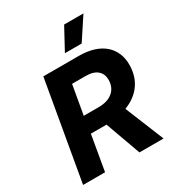

<svg xmlns="http://www.w3.org/2000/svg" viewBox="-210 -1046 1092 1180"><g transform="rotate(-30 335.5 -456.0)"><path d="M32 0H188L231 -249H339H342L432 0H603L491 -275C586 -311 648 -386 648 -499C648 -618 564 -700 407 -700H154ZM561 -912H424L340 -757H459ZM248 -366 284 -572H383C453 -572 491 -537 491 -482C491 -409 438 -365 351 -366Z"/></g></svg>

Font: Fixel Display 20240404
Style: Bold Italic
Weight: 700
Italic angle: -10°
Designer: AlfaBravo + MacPaw
Foundry: Kyrylo Tkachov, Marchela Mozhyna, Serhii Makarenko, Maria Weinstein, Zakhar Kryvoshyya
Version: Version 1.211;Glyphs 3.2 (3225)